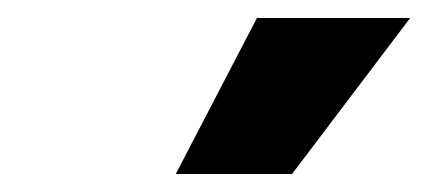

<svg xmlns="http://www.w3.org/2000/svg" viewBox="-20 -833 475 213"><path d="M304 -640 435 -813H265L175 -640Z"/></svg>

Font: Plus Jakarta Sans
Style: Bold Italic
Weight: 700
Italic angle: -8°
Designer: Gumpita Rahayu
Foundry: Tokotype
Version: Version 2.071;gftools[0.9.30]